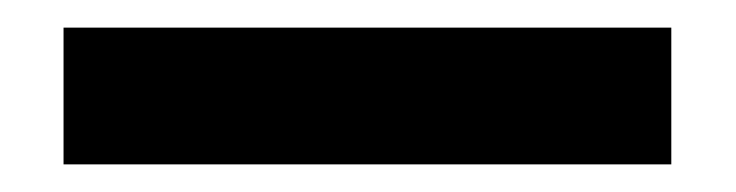

<svg xmlns="http://www.w3.org/2000/svg" viewBox="-20 25 533 139"><path d="M26 144H466V45H26Z"/></svg>

Font: Fixel Text Bold
Style: Bold
Weight: 700
Width: 4
Designer: AlfaBravo + MacPaw
Foundry: Kyrylo Tkachov, Marchela Mozhyna, Serhii Makarenko, Maria Weinstein, Zakhar Kryvoshyya
Version: Version 1.211